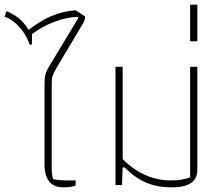

<svg xmlns="http://www.w3.org/2000/svg" viewBox="-20 -798 961 828"><path d="M172 -90V-433Q172 -462 176 -477Q180 -492 192 -512L317 -719V-725Q269 -725 214.5 -704Q160 -683 118 -651V-607L108 -605Q95 -646 65 -680Q35 -714 0 -726L8 -750Q43 -735 65 -716Q87 -697 103 -669Q155 -709 202 -729Q249 -749 306 -754L347 -727V-723Q347 -712 338 -697L220 -499Q209 -479 206 -468Q203 -457 203 -431V-70Q203 -45 209 -25Q234 -20 260 -20H306V2Q287 10 254 10Q172 10 172 -90Z M517 -76H509L506 0H478V-510H509V-112Q553 -67 606 -43.5Q659 -20 715 -20Q743 -20 761 -23Q779 -26 800 -33V-510H831V-65Q831 10 721 10Q660 10 612.5 -9.5Q565 -29 517 -76Z M800 -778H831V-620H800Z"/></svg>

Font: Athiti ExtraLight
Style: Regular
Weight: 275
Designer: CadsonDemak Team
Foundry: CadsonDemak
Version: Version 1.033